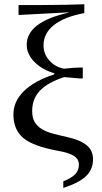

<svg xmlns="http://www.w3.org/2000/svg" viewBox="-20 -719 486 915"><path d="M285.2 -391.6Q333.5 -397 358.9 -397H374.5V-345.2H358.9L286.1 -351.6Q209 -326.7 171.1 -287.8Q133.3 -249 133.3 -189.9Q133.3 -157.7 145.3 -137.5Q157.2 -117.2 179 -104Q200.7 -90.8 231.4 -82.5Q262.2 -74.2 299.8 -65.9Q360.4 -52.7 391.8 -27.8Q423.3 -2.9 423.3 40Q423.3 87.4 391.1 119.4Q358.9 151.4 281.7 176.8V145Q320.8 129.9 338.4 111.1Q356 92.3 356 65.9Q356 40 333.3 24.7Q310.5 9.3 255.4 -0.5Q137.7 -22 90.8 -61.5Q43.9 -101.1 43.9 -173.8Q43.9 -234.9 93 -283.9Q142.1 -333 238.8 -364.7V-370.1Q181.6 -386.2 144.5 -423.3Q107.4 -460.4 107.4 -505.9Q107.4 -613.8 306.6 -658.7V-660.2L68.4 -647.5V-694.8H109.4H161.1Q320.3 -695.8 381.8 -698.7V-656.7Q286.1 -638.7 236.8 -599.4Q187.5 -560.1 187.5 -503.4Q187.5 -460.9 215.8 -429.9Q244.1 -398.9 285.2 -391.6Z"/></svg>

Font: Tinos
Style: Regular
Weight: 400
Designer: Steve Matteson
Foundry: Monotype Imaging Inc.
Version: Version 1.23